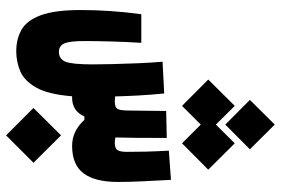

<svg xmlns="http://www.w3.org/2000/svg" viewBox="-165 -531 916 626"><g transform="rotate(90 293.0 -218.0)"><path d="M147.5 187Q106.9 187 76.7 169.7Q46.4 152.3 29.5 106.4Q12.7 60.5 12.7 -23.9Q12.7 -120.6 26.4 -220.7H119.6Q116.7 -173.3 115.2 -121.6Q113.8 -69.8 113.8 -36.1Q113.8 12.7 121.6 30.3Q129.4 47.9 148.9 47.9Q172.4 47.9 181.2 26.4Q189.9 4.9 189.9 -61.5Q189.9 -87.4 189 -126.2Q188 -165 186.3 -208Q184.6 -251 181.2 -290L284.7 -295.4Q289.1 -252 291.3 -211.2Q293.5 -170.4 294.4 -135.3Q304.2 -134.3 310.5 -134.3Q329.1 -134.3 334.5 -142.1Q339.8 -149.9 340.3 -174.8Q340.8 -206.5 341.1 -238.3Q341.3 -270 341.8 -301.8L429.7 -303.7Q429.7 -297.4 429.7 -291Q429.7 -284.7 429.7 -278.3Q429.7 -242.2 429.4 -205.6Q429.2 -168.9 428.2 -136.2Q437.5 -134.3 446.8 -134.3Q463.9 -134.3 469.5 -143.3Q475.1 -152.3 475.1 -173.3Q475.1 -200.7 474.4 -234.1Q473.6 -267.6 471.2 -310.5L566.4 -317.4Q568.8 -268.1 571 -226.8Q573.2 -185.5 573.2 -143.6Q573.2 -69.8 545.2 -32.5Q517.1 4.9 455.6 4.9Q407.2 4.9 370.6 -35.2H359.9Q341.8 4.9 298.8 4.9Q296.4 4.9 293.9 4.9Q287.6 83 265.4 122.1Q243.2 161.1 211.9 174.1Q180.7 187 147.5 187ZM447.3 -353.5 386.2 -414.6 325.2 -353.5 239.3 -439 325.2 -525.4 386.2 -463.9 447.3 -525.4 533.2 -439ZM386.2 -494.6 305.7 -574.7 386.2 -655.8 466.8 -574.7ZM421.4 220.2 332 130.9 421.4 41 510.7 130.9Z"/></g></svg>

Font: Cascadia Mono
Style: Bold
Weight: 700
Monospace: yes
Designer: Aaron Bell
Foundry: Saja Typeworks
Version: Version 2404.023; ttfautohint (v1.8.4)